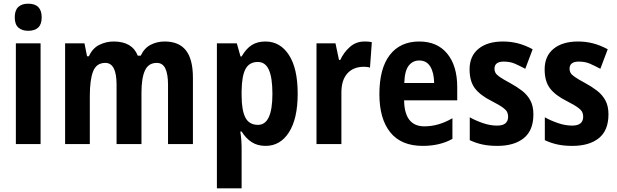

<svg xmlns="http://www.w3.org/2000/svg" viewBox="-20 -781 3347 1041"><path d="M133 -761Q206 -761 206 -687Q206 -649 187 -631.5Q168 -614 133 -614Q99 -614 79.5 -631.5Q60 -649 60 -687Q60 -725 79 -743Q98 -761 133 -761ZM200 -546V0H66V-546Z M873 -556Q950 -556 988 -508Q1026 -460 1026 -359V0H891V-322Q891 -379 876.5 -409.5Q862 -440 830 -440Q785 -440 766 -399Q747 -358 747 -277V0H612V-322Q612 -440 551 -440Q503 -440 485 -394.5Q467 -349 467 -260V0H333V-546H438L452 -476H462Q482 -520 519 -538Q556 -556 596 -556Q697 -556 727 -479H743Q762 -520 796.5 -538Q831 -556 873 -556Z M1419 -556Q1499 -556 1546.5 -483Q1594 -410 1594 -273Q1594 -138 1547 -64Q1500 10 1420 10Q1376 10 1344.5 -10.5Q1313 -31 1290 -68H1283Q1287 -40 1288.5 -19.5Q1290 1 1290 13V240H1156V-546H1264L1284 -475H1290Q1315 -518 1345.5 -537Q1376 -556 1419 -556ZM1378 -445Q1332 -445 1311.5 -407.5Q1291 -370 1290 -288V-264Q1290 -183 1310.5 -143.5Q1331 -104 1379 -104Q1457 -104 1457 -272Q1457 -359 1438 -402Q1419 -445 1378 -445Z M1956 -556Q1964 -556 1974.5 -555.5Q1985 -555 1996 -552L1986 -414Q1980 -417 1969 -418Q1958 -419 1954 -419Q1896 -419 1863.5 -383Q1831 -347 1831 -279V0H1696V-546H1799L1818 -456H1825Q1843 -496 1876.5 -526Q1910 -556 1956 -556Z M2253 -556Q2351 -556 2405 -490Q2459 -424 2459 -309V-237H2171Q2173 -96 2281 -96Q2358 -96 2433 -140V-28Q2365 10 2272 10Q2155 10 2096 -63.5Q2037 -137 2037 -270Q2037 -410 2093.5 -483Q2150 -556 2253 -556ZM2253 -453Q2218 -453 2196 -425Q2174 -397 2172 -331H2334Q2333 -387 2313 -420Q2293 -453 2253 -453Z M2872 -161Q2872 -74 2820 -32Q2768 10 2676 10Q2632 10 2596.5 2.5Q2561 -5 2527 -21V-145Q2559 -127 2598.5 -113.5Q2638 -100 2675 -100Q2706 -100 2720.5 -112.5Q2735 -125 2735 -148Q2735 -160 2730.5 -171.5Q2726 -183 2707.5 -197Q2689 -211 2646 -233Q2584 -264 2555 -302Q2526 -340 2526 -405Q2526 -477 2574.5 -516.5Q2623 -556 2707 -556Q2749 -556 2788 -546Q2827 -536 2868 -514L2828 -408Q2798 -424 2772 -435.5Q2746 -447 2711 -447Q2661 -447 2661 -408Q2661 -396 2666.5 -386Q2672 -376 2690 -363.5Q2708 -351 2747 -330Q2782 -311 2810.5 -289Q2839 -267 2855.5 -236.5Q2872 -206 2872 -161Z M3279 -161Q3279 -74 3227 -32Q3175 10 3083 10Q3039 10 3003.5 2.5Q2968 -5 2934 -21V-145Q2966 -127 3005.5 -113.5Q3045 -100 3082 -100Q3113 -100 3127.5 -112.5Q3142 -125 3142 -148Q3142 -160 3137.5 -171.5Q3133 -183 3114.5 -197Q3096 -211 3053 -233Q2991 -264 2962 -302Q2933 -340 2933 -405Q2933 -477 2981.5 -516.5Q3030 -556 3114 -556Q3156 -556 3195 -546Q3234 -536 3275 -514L3235 -408Q3205 -424 3179 -435.5Q3153 -447 3118 -447Q3068 -447 3068 -408Q3068 -396 3073.5 -386Q3079 -376 3097 -363.5Q3115 -351 3154 -330Q3189 -311 3217.5 -289Q3246 -267 3262.5 -236.5Q3279 -206 3279 -161Z"/></svg>

Font: Noto Sans Kannada Condensed
Style: Bold
Weight: 700
Width: 3
Designer: Jelle Bosma - Monotype Design Team
Foundry: Monotype Imaging Inc.
Version: Version 2.005; ttfautohint (v1.8.4.7-5d5b)